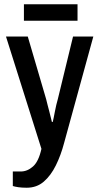

<svg xmlns="http://www.w3.org/2000/svg" viewBox="-20 -697 465 899"><path d="M105 182Q82 182 65.5 179.5Q49 177 40 174V106H77Q108 106 134.5 82.5Q161 59 174 0L8 -526H110L196 -233Q199 -220 203 -205Q207 -190 211 -174.5Q215 -159 218 -146.5Q221 -134 223 -126H227Q229 -134 231.5 -146.5Q234 -159 237 -174.5Q240 -190 243.5 -205.5Q247 -221 251 -234L322 -526H417L280 -27Q265 30 241.5 77.5Q218 125 185 153.5Q152 182 105 182ZM92 -600V-677H343V-600Z"/></svg>

Font: Archivo Narrow Medium
Style: Regular
Weight: 500
Designer: Hector Gatti
Foundry: Omnibus-Type
Version: Version 3.002